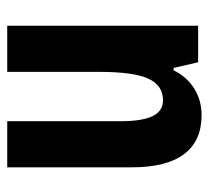

<svg xmlns="http://www.w3.org/2000/svg" viewBox="-44 -540 594 547"><g transform="rotate(-90 253.5 -267.0)"><path d="M349.1 0 333 -69.8H326.2Q308.1 -32.7 274.7 -11.5Q241.2 9.8 198.2 9.8Q125 9.8 87.4 -40Q49.8 -89.8 49.8 -189V-543.9H181.2V-220.2Q181.2 -160.6 195.3 -130.4Q209.5 -100.1 241.2 -100.1Q283.2 -100.1 302.5 -142.1Q321.8 -184.1 321.8 -283.2V-543.9H453.1V0Z"/></g></svg>

Font: TypoPRO Open Sans Condensed
Style: Bold
Weight: 700
Width: 3
Foundry: Ascender Corporation
Version: Version 1.11